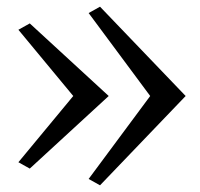

<svg xmlns="http://www.w3.org/2000/svg" viewBox="-20 -548 598 574"><path d="M279 -528 245 -509 429 -261 245 -13 279 6 535 -261ZM69 -478 35 -459 199 -261 35 -63 69 -44 305 -261Z"/></svg>

Font: Sprat Extended Black
Style: Regular
Weight: 900
Width: 9
Designer: Ethan Nakache
Foundry: Collletttivo
Version: Version 2.000;Glyphs 3.2 (3217)